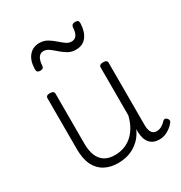

<svg xmlns="http://www.w3.org/2000/svg" viewBox="-186 -925 1019 1078"><g transform="rotate(-30 323.0 -385.5)"><path d="M270 18Q222 18 185 -1.5Q148 -21 127.5 -61.5Q107 -102 107 -166V-496Q107 -505 113 -509.5Q119 -514 132 -514Q146 -514 152.5 -509.5Q159 -505 159 -496V-171Q159 -127 171.5 -95.5Q184 -64 210 -47Q236 -30 277 -30Q306 -30 333 -39Q360 -48 383 -66.5Q406 -85 424 -115Q442 -145 452 -186V-496Q452 -506 458.5 -510.5Q465 -515 479 -515Q492 -515 498 -510.5Q504 -506 504 -496V-93Q504 -73 508.5 -58.5Q513 -44 523 -36.5Q533 -29 547 -29Q557 -29 567 -32.5Q577 -36 587 -43Q597 -50 607 -61Q613 -67 620 -66.5Q627 -66 633 -59Q638 -54 639.5 -47Q641 -40 636 -34Q625 -19 609 -7Q593 5 575 12Q557 19 537 19Q517 19 502 13Q487 7 476 -5Q465 -17 459 -35Q453 -53 452 -76V-97Q437 -63 415.5 -41Q394 -19 370 -6Q346 7 320.5 12.5Q295 18 270 18ZM149 -650Q127 -650 127 -671Q128 -728 154 -758Q180 -788 220 -788Q250 -788 272 -775Q294 -762 312 -746Q330 -730 347.5 -717Q365 -704 385 -704Q406 -704 417.5 -721Q429 -738 430 -771Q433 -790 454 -790Q468 -790 473 -785Q478 -780 478 -768Q476 -715 452 -683.5Q428 -652 383 -652Q354 -652 332 -665Q310 -678 291.5 -694.5Q273 -711 255.5 -724Q238 -737 218 -737Q199 -737 187 -720Q175 -703 173 -669Q172 -659 167 -654.5Q162 -650 149 -650Z"/></g></svg>

Font: Playwrite US Modern ExtraLight
Style: Regular
Weight: 250
Designer: Veronika Burian, José Scaglione
Foundry: TypeTogether
Version: Version 1.003